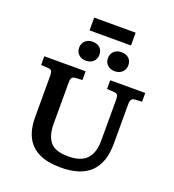

<svg xmlns="http://www.w3.org/2000/svg" viewBox="-187 -1228 1253 1385"><g transform="rotate(20 439.5 -535.5)"><path d="M439 14Q333 14 267.5 -19Q202 -52 171.5 -114Q141 -176 141 -261V-582Q141 -608 134.5 -618.5Q128 -629 105 -630L53 -633V-700H370V-633L316 -630Q298 -629 290.5 -618Q283 -607 283 -579V-264Q283 -176 321.5 -128Q360 -80 461 -80Q558 -80 602.5 -127.5Q647 -175 647 -268V-582Q647 -608 640 -618.5Q633 -629 611 -630L559 -633V-700H828V-633L773 -630Q756 -629 748 -618Q740 -607 740 -579V-279Q740 14 439 14ZM567 -772Q532 -772 510.5 -792Q489 -812 489 -845Q489 -878 510.5 -898Q532 -918 567 -918Q604 -918 624.5 -898Q645 -878 645 -846Q645 -813 623 -792.5Q601 -772 567 -772ZM345 -772Q311 -772 289.5 -792Q268 -812 268 -845Q268 -878 289.5 -898Q311 -918 345 -918Q382 -918 402.5 -898Q423 -878 423 -846Q423 -813 401 -792.5Q379 -772 345 -772ZM296 -987V-1085H614V-987Z"/></g></svg>

Font: Literata 7pt SemiBold
Style: Regular
Weight: 600
Designer: Latin by Veronika Burian and Jose Scaglione. Greek by Irene Vlachou. Cyrillic by Vera Evstafieva.
Foundry: TypeTogether
Version: Version 3.002